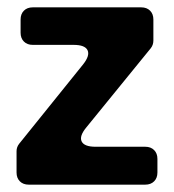

<svg xmlns="http://www.w3.org/2000/svg" viewBox="-20 -502 473 522"><path d="M25 -33V-91Q25 -102 32 -111L206 -327Q225 -351 218 -365.5Q211 -380 180 -380H69Q54 -380 45 -389Q36 -398 36 -413V-449Q36 -464 45 -473Q54 -482 69 -482H364Q379 -482 388 -473Q397 -464 397 -449V-392Q397 -380 390 -371L215 -156Q195 -132 202 -117.5Q209 -103 240 -103H375Q390 -103 399 -94Q408 -85 408 -70V-33Q408 -18 399 -9Q390 0 375 0H58Q43 0 34 -9Q25 -18 25 -33Z"/></svg>

Font: Higure Gothic Black
Style: Regular
Weight: 900
Designer: Yoshimichi Ohira
Foundry: Positype
Version: Version 1.000